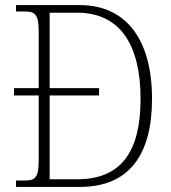

<svg xmlns="http://www.w3.org/2000/svg" viewBox="-20 -734 672 754"><path d="M43 0H294C488 0 577 -127 577 -346C577 -574 479 -714 293 -714H43V-689H73C119 -689 132 -679 132 -606V-388H35V-359H132V-110C132 -34 120 -25 72 -25H43ZM283 -30H175V-359H369V-388H175V-684H284C454 -684 532 -554 532 -346C532 -137 455 -30 283 -30Z"/></svg>

Font: Noto Serif Devanagari SemiCondensed ExtraLight
Style: Regular
Weight: 200
Width: 4
Designer: Universal Thirst, Indian Type Foundry and the Monotype Design Team
Foundry: Monotype Imaging Inc.
Version: Version 2.004